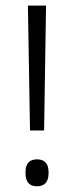

<svg xmlns="http://www.w3.org/2000/svg" viewBox="-20 -659 266 688"><path d="M138 -191.5H87.5L80 -639H145ZM112.5 8.5Q91.5 8.5 81.5 -3.5Q71.5 -15.5 71.5 -37.5V-42.5Q71.5 -64.5 81.5 -76.2Q91.5 -88 112.5 -88Q133.5 -88 143.8 -76.2Q154 -64.5 154 -42.5V-37.5Q154 -15.5 143.8 -3.5Q133.5 8.5 112.5 8.5Z"/></svg>

Font: Anek Telugu Medium Light
Style: Regular
Weight: 300
Version: Version 1.003